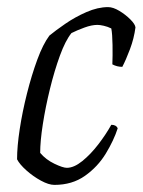

<svg xmlns="http://www.w3.org/2000/svg" viewBox="-20 -520 401 540"><path d="M133 0Q117 0 95 -12Q73 -24 54 -41Q35 -58 28 -72Q28 -108 35.5 -157Q43 -206 56 -257.5Q69 -309 85 -352.5Q101 -396 119 -420Q136 -434 163.5 -453Q191 -472 223 -486Q255 -500 284 -500Q298 -500 315.5 -489.5Q333 -479 346.5 -465.5Q360 -452 361 -443Q357 -412 345.5 -381.5Q334 -351 324 -332Q309 -332 296 -339Q297 -362 296.5 -393.5Q296 -425 293 -440Q283 -445 272 -447.5Q261 -450 254 -450Q238 -450 217.5 -442.5Q197 -435 181 -427Q164 -406 148.5 -363.5Q133 -321 120.5 -270Q108 -219 100.5 -171Q93 -123 93 -90Q109 -71 133 -59.5Q157 -48 168 -48Q188 -48 211.5 -67Q235 -86 256.5 -114Q278 -142 293 -169Q307 -169 311 -159Q300 -125 277.5 -88Q255 -51 219 -25.5Q183 0 133 0Z"/></svg>

Font: Texturina 72pt 72pt ExtraLight
Style: Italic
Weight: 200
Italic angle: -11°
Designer: Guillermo Torres Carreño
Foundry: Omnibus-Type
Version: Version 1.002; ttfautohint (v1.8.3)